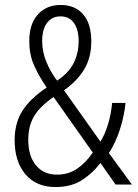

<svg xmlns="http://www.w3.org/2000/svg" viewBox="-20 -795 557 774"><path d="M225 -775Q282 -775 315 -737.5Q348 -700 348 -628Q348 -563 319.5 -515.5Q291 -468 238 -431L385 -224Q403 -253 415.5 -294Q428 -335 432 -380H486Q481 -328 463.5 -273.5Q446 -219 419 -178L512 -51H446L385 -138Q352 -95 309 -68Q266 -41 204 -41Q126 -41 82.5 -92.5Q39 -144 39 -230Q39 -299 70.5 -348.5Q102 -398 168 -442Q135 -491 116.5 -533.5Q98 -576 98 -630Q98 -698 132.5 -736.5Q167 -775 225 -775ZM224 -729Q189 -729 169.5 -702.5Q150 -676 150 -630Q150 -587 166.5 -546.5Q183 -506 210 -470Q256 -500 276.5 -540Q297 -580 297 -629Q297 -676 278 -702.5Q259 -729 224 -729ZM196 -404Q142 -367 118 -327.5Q94 -288 94 -231Q94 -166 125 -128.5Q156 -91 209 -91Q256 -91 291 -115Q326 -139 354 -180Z"/></svg>

Font: Noto Sans Tamil UI Condensed Light
Style: Regular
Weight: 300
Width: 3
Designer: Jelle Bosma - Monotype Design Team
Foundry: Monotype Imaging Inc.
Version: Version 2.004; ttfautohint (v1.8.4.7-5d5b)